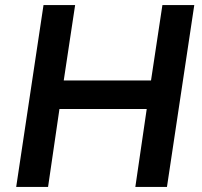

<svg xmlns="http://www.w3.org/2000/svg" viewBox="-20 -739 800 759"><path d="M44 0 152 -719H277L232 -421H577L622 -719H748L640 0H515L560 -308H215L170 0Z"/></svg>

Font: Nunitoga
Style: Bold Italic
Weight: 700
Italic angle: -9°
Designer: Vernon Adams
Foundry: Vernon Adams
Version: Version 1.0